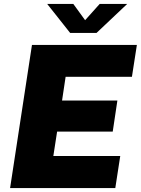

<svg xmlns="http://www.w3.org/2000/svg" viewBox="-20 -950 712 970"><path d="M31 0 141.5 -723H671.5L646.5 -562H311.5L293.5 -442H573L549.5 -285H268.5L249.5 -162H587.5L562.5 0ZM334.5 -783.5 218.5 -930H350.5L410 -848L483.5 -930H622.5L467.5 -783.5Z"/></svg>

Font: Public Sans Thin Black
Style: Italic
Weight: 900
Italic angle: -8°
Version: Version 2.001